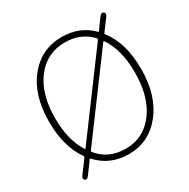

<svg xmlns="http://www.w3.org/2000/svg" viewBox="-169 -897 1052 1068"><g transform="rotate(-30 357.0 -363.0)"><path d="M103 3Q89 22 77 13Q64 4 78 -15L137 -95Q141 -100 137 -105Q66 -205 66 -365Q66 -535 148.5 -637Q231 -739 362 -739Q477 -739 552 -663Q555 -659 558 -663L607 -730Q621 -749 634 -739Q647 -730 633 -711L580 -640Q576 -635 580 -630Q657 -532 657 -363.5Q657 -195 574.5 -91Q492 13 362 13Q242 13 164 -72Q161 -76 158 -72ZM362 -22Q477 -22 547 -115.5Q617 -209 617 -365Q617 -512 556 -600Q553 -604 550 -600L188 -111Q184 -106 188 -101Q252 -22 362 -22ZM162 -136Q165 -132 168 -136L530 -625Q533 -630 529 -634Q465 -704 362 -704Q246 -704 175.5 -612Q105 -520 105 -365Q105 -225 162 -136Z"/></g></svg>

Font: Resource Han Rounded KR ExtraLight
Style: Regular
Weight: 250
Designer: Cyano Hao (round all glyphs); Ryoko NISHIZUKA 西塚涼子 (kana, bopomofo & ideographs); Paul D. Hunt (Latin, Greek & Cyrillic)
Foundry: Cyano Hao
Version: 0.990